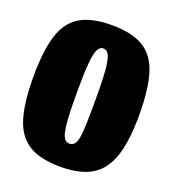

<svg xmlns="http://www.w3.org/2000/svg" viewBox="-142 -878 904 1006"><g transform="rotate(20 310.0 -375.0)"><path d="M15 -375Q15 -516.5 41.2 -603.5Q67.5 -690.5 131.8 -730.2Q196 -770 310 -770Q424 -770 488.2 -730.2Q552.5 -690.5 578.8 -603.5Q605 -516.5 605 -375Q605 -233.5 576.8 -146.5Q548.5 -59.5 483.8 -19.8Q419 20 310 20Q196 20 131.8 -19.8Q67.5 -59.5 41.2 -146.5Q15 -233.5 15 -375ZM257.5 -375Q257.5 -269 262.5 -211.5Q267.5 -154 279 -132Q290.5 -110 310 -110Q334.5 -110 345.5 -132Q356.5 -154 359.5 -211.5Q362.5 -269 362.5 -375Q362.5 -481 357.5 -538.5Q352.5 -596 341 -618Q329.5 -640 310 -640Q290.5 -640 279 -618Q267.5 -596 262.5 -538.5Q257.5 -481 257.5 -375Z"/></g></svg>

Font: Besley* Condensed Fatface
Style: Regular
Weight: 900
Width: 3
Designer: Owen Earl
Foundry: indestructible type*
Version: Version 3.000; ttfautohint (v1.8.3)